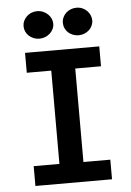

<svg xmlns="http://www.w3.org/2000/svg" viewBox="-56 -854 612 896"><g transform="rotate(-5 250.0 -406.0)"><path d="M73.2 0ZM79.1 -623H426.8V-529.8H306.2V-91.8H432.1V0H73.2V-92.8H193.8V-529.8H79.1ZM151.9 -812Q167 -812 179.9 -806.4Q192.9 -800.8 202.4 -791.7Q211.9 -782.7 217 -771Q222.2 -759.3 222.2 -747.1Q222.2 -733.9 216.6 -722.2Q210.9 -710.4 201.4 -701.9Q191.9 -693.4 179 -688.2Q166 -683.1 151.9 -683.1Q137.7 -683.1 125 -688.2Q112.3 -693.4 103 -701.9Q93.8 -710.4 88.4 -722.2Q83 -733.9 83 -747.1Q83 -760.3 88.4 -772Q93.8 -783.7 103 -792.7Q112.3 -801.8 125 -806.9Q137.7 -812 151.9 -812ZM335.9 -812Q351.6 -812 364.3 -806.4Q377 -800.8 386 -791.5Q395 -782.2 399.9 -770.5Q404.8 -758.8 404.8 -747.1Q404.8 -733.9 399.4 -722.2Q394 -710.4 384.8 -701.9Q375.5 -693.4 362.8 -688.2Q350.1 -683.1 335.9 -683.1Q321.8 -683.1 309.1 -688Q296.4 -692.9 287.1 -701.4Q277.8 -710 272.5 -721.7Q267.1 -733.4 267.1 -747.1Q267.1 -760.7 272.5 -772.5Q277.8 -784.2 287.1 -793Q296.4 -801.8 309.1 -806.9Q321.8 -812 335.9 -812Z"/></g></svg>

Font: InconsolataGo
Style: Bold
Weight: 700
Designer: Raph Levien, Kirill Tkachev(cyreal.org)
Foundry: Raph Levien, Kirill Tkachev(cyreal.org)
Version: Version 1.015; ttfautohint (v0.92) -l 8 -r 50 -G 200 -x 14 -